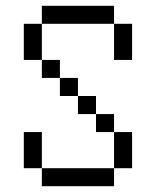

<svg xmlns="http://www.w3.org/2000/svg" viewBox="-20 -520 540 665"><path d="M125 62.5V125H375V62.5ZM125 62.5Q125 62.5 125 -62.5H62.5Q62.5 -62.5 62.5 62.5ZM375 62.5H437.5Q437.5 62.5 437.5 -62.5H375Q375 -62.5 375 62.5ZM375 -62.5V-125H312.5V-62.5ZM312.5 -125V-187.5H250V-125ZM250 -187.5V-250H187.5V-187.5ZM187.5 -250V-312.5H125V-250ZM125 -312.5Q125 -312.5 125 -437.5H62.5Q62.5 -437.5 62.5 -312.5ZM375 -437.5Q375 -437.5 375 -312.5H437.5Q437.5 -312.5 437.5 -437.5ZM125 -437.5H375V-500H125Z"/></svg>

Font: CalcUnifontExMono
Style: Regular
Weight: 500
Version: Version 15.0.06